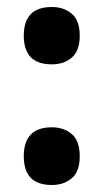

<svg xmlns="http://www.w3.org/2000/svg" viewBox="-20 -521 296 549"><path d="M48 -419Q48 -501 128 -501Q163 -501 185.5 -481.5Q208 -462 208 -419Q208 -376 185.5 -356.5Q163 -337 128 -337Q48 -337 48 -419ZM48 -74Q48 -157 128 -157Q163 -157 185.5 -137.5Q208 -118 208 -74Q208 -31 185.5 -11.5Q163 8 128 8Q48 8 48 -74Z"/></svg>

Font: Noto Serif Armenian Black Cond
Style: Regular
Weight: 900
Width: 3
Designer: Monotype Design team
Foundry: Monotype Imaging Inc.
Version: Version 1.000